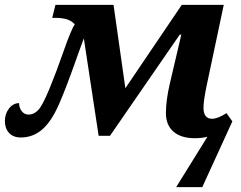

<svg xmlns="http://www.w3.org/2000/svg" viewBox="-20 -556 987 786"><path d="M724.1 -536.1H896L827.1 -210.9Q813 -144 813 -115.2Q813 -69.8 848.1 -69.8Q871.6 -69.8 907.2 -92.8L931.2 -59.1L808.1 210H701.2L829.1 3.9Q805.2 9.8 777.8 9.8Q720.7 9.8 689.9 -17.3Q659.2 -44.4 659.2 -92.8Q659.2 -144 674.8 -211.9L722.2 -414.1H715.8L430.2 0H383.8L323.2 -398.9Q314.9 -377.9 303.2 -344.7Q251.5 -196.8 220.5 -127Q189.5 -57.1 151.9 -25.1Q114.3 6.8 64.9 6.8Q34.7 6.8 17.3 -11.7Q0 -30.3 0 -60.1Q0 -90.3 17.1 -112.1Q34.2 -133.8 58.1 -133.8Q58.1 -115.2 68.8 -101.1Q79.6 -86.9 97.2 -86.9Q118.7 -86.9 136.2 -105.2Q153.8 -123.5 182.4 -192.6Q210.9 -261.7 238.3 -340.8Q271.5 -436 286.1 -456.1Q264.6 -482.9 207 -482.9H193.8L207 -536.1H444.8L493.2 -194.8Z"/></svg>

Font: Droid Serif
Style: Bold Italic
Weight: 700
Italic angle: -12°
Designer: Monotype Design team
Foundry: Monotype Imaging Inc.
Version: Version 1.03